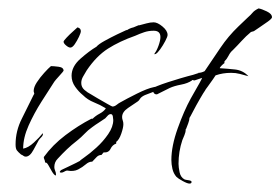

<svg xmlns="http://www.w3.org/2000/svg" viewBox="-20 -362 666 456"><path d="M147 -249Q143 -249 137 -254Q131 -259 131 -263Q131 -265 138 -272.5Q145 -280 153.5 -287.5Q162 -295 164 -297Q172 -295 172 -288Q172 -284 167.5 -274.5Q163 -265 157.5 -257Q152 -249 147 -249ZM41 10Q38 10 35.5 8Q33 6 30 5Q23 -1 20 -5Q17 -9 17 -19Q17 -51 32 -80.5Q47 -110 60 -137Q62 -139 61 -141.5Q60 -144 60 -146Q60 -155 67.5 -166.5Q75 -178 85 -189Q95 -200 101 -205Q107 -205 119 -203.5Q131 -202 131 -194Q131 -193 121 -182Q111 -171 109 -168Q96 -148 78.5 -120.5Q61 -93 48 -64Q35 -35 35 -9Q47 -11 60.5 -23.5Q74 -36 81 -45H82V-44Q82 -40 78 -36Q74 -32 72 -29Q68 -22 59.5 -6Q51 10 41 10Z M112 55Q108 53 103.5 45.5Q99 38 95 30.5Q91 23 87 24Q87 20 85.5 17Q84 14 84 11Q105 -18 135.5 -41Q166 -64 197 -80H200Q207 -87 216.5 -92Q226 -97 231 -104V-105Q218 -113 203 -119Q188 -125 177 -136Q167 -144 158.5 -156Q150 -168 150 -182Q150 -204 171 -222.5Q192 -241 209 -251Q214 -257 228.5 -265Q243 -273 258.5 -280.5Q274 -288 281 -291V-290Q288 -295 297 -297L309 -302H311Q319 -304 328 -306.5Q337 -309 345 -309Q354 -309 366 -299Q378 -289 378 -279Q378 -275 372.5 -264.5Q367 -254 360.5 -245Q354 -236 350 -234Q349 -234 348.5 -233.5Q348 -233 347 -233V-235Q352 -241 356.5 -253.5Q361 -266 361 -274Q361 -289 345 -289Q333 -289 322.5 -285.5Q312 -282 301 -277Q264 -264 236.5 -246.5Q209 -229 186 -195Q182 -188 177.5 -180.5Q173 -173 173 -165Q173 -155 180.5 -148.5Q188 -142 196 -138Q199 -136 211 -129Q223 -122 234.5 -115.5Q246 -109 247 -109Q252 -109 257 -113Q262 -117 266 -119Q280 -127 305 -139.5Q330 -152 345 -155L359 -158Q360 -158 362 -156Q361 -155 359 -153.5Q357 -152 355 -151Q349 -145 335.5 -140.5Q322 -136 317 -132Q314 -130 312 -126.5Q310 -123 307 -121Q298 -115 284 -105.5Q270 -96 270 -84Q270 -80 271.5 -76Q273 -72 273 -67Q273 -59 268 -44.5Q263 -30 256 -25V-21Q247 -18 242.5 -8.5Q238 1 226 0L221 6Q214 6 209 11.5Q204 17 199 22H198Q191 22 183.5 28.5Q176 35 165.5 40.5Q155 46 139 43Q135 44 132 46Q129 48 125 48Q122 48 122 46Q122 45 125 42Q129 40 146 32Q163 24 170 20Q170 19 174.5 16Q179 13 180 12Q193 3 209 -11.5Q225 -26 237 -43.5Q249 -61 249 -77Q249 -80 248 -85.5Q247 -91 243 -91Q239 -91 235.5 -87Q232 -83 230 -81Q223 -76 215 -71Q207 -66 199 -60Q189 -53 181 -44.5Q173 -36 163 -28Q150 -18 139 -7.5Q128 3 117 15Q109 23 109 35Q109 39 111 43.5Q113 48 113 53Z M430 74Q425 74 414 68Q403 62 399 58Q392 50 389.5 39Q387 28 387 18Q387 -15 402 -57Q417 -99 433 -128Q435 -132 441.5 -143Q448 -154 454 -165Q460 -176 460 -177L442 -171L436 -172V-171Q426 -164 410 -161Q394 -158 383 -153L353 -138H351Q347 -138 344.5 -142.5Q342 -147 342 -150Q342 -153 353 -157.5Q364 -162 379.5 -167Q395 -172 408.5 -176Q422 -180 426 -181Q439 -184 450 -188H451V-189Q458 -189 466 -193Q485 -221 503.5 -248.5Q522 -276 546 -299L568 -320Q576 -327 580 -332Q584 -337 594 -342Q601 -341 613.5 -335Q626 -329 626 -321Q626 -318 616.5 -311Q607 -304 597 -297.5Q587 -291 583 -288L576 -286Q564 -276 554 -265Q544 -254 533 -243Q527 -238 523 -230Q519 -222 513 -216V-212Q511 -211 506.5 -206.5Q502 -202 502 -200Q519 -199 538 -197Q557 -195 570 -181Q570 -181 570 -181Q559 -184 549.5 -186.5Q540 -189 529 -189Q509 -189 492 -183Q492 -183 486 -174Q480 -165 473.5 -156.5Q467 -148 467 -147Q464 -143 455 -127.5Q446 -112 438.5 -97.5Q431 -83 430 -82Q430 -77 427 -69Q424 -61 422 -56L421 -55V-54Q421 -48 418 -41Q415 -34 413 -29Q404 -2 404 27Q404 35 406.5 47Q409 59 418 64Q420 65 427.5 66Q435 67 435 70Q435 74 430 74ZM571 -181Q570 -181 570 -181Q570 -181 571 -181Z"/></svg>

Font: Qwitcher Grypen
Style: Regular
Weight: 400
Designer: Robert E. Leuschke
Foundry: Robert E. Leuschke
Version: Version 1.100; ttfautohint (v1.8.3)